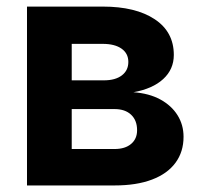

<svg xmlns="http://www.w3.org/2000/svg" viewBox="-20 -566 617 586"><path d="M62.4 0V-545.9H293.7Q393.9 -545.9 452.2 -507.3Q510.5 -468.7 510.5 -398.3Q510.5 -354.4 478.1 -324.7Q445.8 -295 387.2 -284.5Q435 -281.1 469.2 -262.5Q503.4 -243.8 521.8 -214.4Q540.2 -185 540.2 -148.6Q540.2 -102.6 515.6 -69.2Q490.9 -35.7 443.9 -17.9Q396.9 0 329.7 0ZM198.9 -111.2H329.7Q361.8 -111.2 380.1 -126.7Q398.4 -142.1 398.4 -168.5Q398.4 -198.7 380.1 -215.9Q361.8 -233.1 329.7 -233.1H198.9ZM198.9 -320.8H297.1Q332.2 -320.8 352 -336Q371.7 -351.1 371.7 -377Q371.7 -402.9 351 -417.5Q330.2 -432.1 293.7 -432.1H198.9Z"/></svg>

Font: Inter Variable LoSnoCo
Style: Regular
Weight: 400
Designer: Rasmus Andersson
Foundry: rsms
Version: Version 4.000;git-a52131595; featfreeze: case,dlig,ss01,ss02